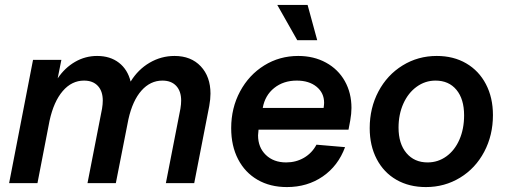

<svg xmlns="http://www.w3.org/2000/svg" viewBox="-20 -743 2061 779"><path d="M715 -335Q715 -373 695 -394.5Q675 -416 639 -416Q590 -416 554 -375.5Q518 -335 501 -259L450 0H335L394 -302Q397 -320 397 -335Q397 -373 377 -394.5Q357 -416 321 -416Q271 -416 234.5 -373.5Q198 -331 181 -253L132 0H17L114 -500H229L214 -425Q243 -468 284.5 -492Q326 -516 374 -516Q427 -516 462.5 -488.5Q498 -461 510 -412Q540 -461 587 -488.5Q634 -516 688 -516Q755 -516 794.5 -474Q834 -432 834 -363Q834 -341 829 -313L768 0H653L712 -302Q715 -320 715 -335Z M918 -223Q918 -305 954 -372Q990 -439 1052 -477.5Q1114 -516 1190 -516Q1253 -516 1302.5 -489Q1352 -462 1379 -414Q1406 -366 1406 -305Q1406 -282 1401 -254L1394 -217H1029Q1027 -201 1027 -194Q1027 -145 1058.5 -114.5Q1090 -84 1141 -84Q1181 -84 1213.5 -103Q1246 -122 1264 -156L1380 -146Q1352 -70 1289.5 -27Q1227 16 1144 16Q1076 16 1025 -13.5Q974 -43 946 -97Q918 -151 918 -223ZM1295 -326Q1295 -366 1264.5 -391Q1234 -416 1184 -416Q1130 -416 1092.5 -386Q1055 -356 1046 -305H1293Q1295 -319 1295 -326ZM1267 -580H1186L1105 -723H1228Z M1480 -223Q1480 -305 1515.5 -372Q1551 -439 1613.5 -477.5Q1676 -516 1752 -516Q1820 -516 1871.5 -486Q1923 -456 1951.5 -401.5Q1980 -347 1980 -276Q1980 -194 1944.5 -127Q1909 -60 1846.5 -22Q1784 16 1708 16Q1640 16 1588.5 -13.5Q1537 -43 1508.5 -97.5Q1480 -152 1480 -223ZM1715 -84Q1757 -84 1791 -108.5Q1825 -133 1844 -176.5Q1863 -220 1863 -275Q1863 -341 1832 -378.5Q1801 -416 1747 -416Q1705 -416 1670.5 -391Q1636 -366 1616.5 -322.5Q1597 -279 1597 -225Q1597 -160 1629 -122Q1661 -84 1715 -84Z"/></svg>

Font: MedMera Sans Semibold
Style: Italic
Weight: 600
Italic angle: -11°
Designer: Kasper Nordkvist
Foundry: UNCUT.wtf
Version: Version 1.300